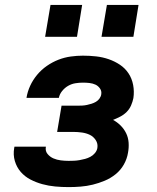

<svg xmlns="http://www.w3.org/2000/svg" viewBox="-20 -755 640 783"><path d="M260 8Q232 8 205 5.5Q178 3 152.5 -4Q127 -11 104 -23Q81 -35 64.5 -54Q48 -73 40.5 -98.5Q33 -124 38 -152Q38 -153 38.5 -154.5Q39 -156 39 -157H167Q167 -157 167 -156.5Q167 -156 167 -156Q164 -139 174 -127Q184 -115 198 -109Q212 -103 228 -101Q244 -99 260 -99Q271 -99 282 -99.5Q293 -100 304.5 -102Q316 -104 327 -107Q338 -110 348.5 -115.5Q359 -121 367 -130.5Q375 -140 377 -151Q380 -169 370.5 -183.5Q361 -198 346.5 -205Q332 -212 314.5 -214.5Q297 -217 280 -217H213L231 -324H297Q307 -324 316 -324.5Q325 -325 334.5 -327Q344 -329 353.5 -332Q363 -335 371.5 -340Q380 -345 386 -353.5Q392 -362 393 -371Q395 -384 387.5 -394.5Q380 -405 369 -410Q358 -415 345 -416.5Q332 -418 318 -418Q303 -418 287.5 -415.5Q272 -413 258 -405Q244 -397 233.5 -384Q223 -371 220 -356H88Q92 -381 103 -405Q114 -429 131.5 -450Q149 -471 171.5 -486.5Q194 -502 218.5 -511.5Q243 -521 268.5 -524.5Q294 -528 318 -528Q346 -528 372.5 -525Q399 -522 423.5 -513.5Q448 -505 469 -491Q490 -477 504 -456Q518 -435 523 -408.5Q528 -382 524 -355Q521 -340 514.5 -325Q508 -310 496.5 -298.5Q485 -287 470.5 -279.5Q456 -272 441 -266Q458 -257 472 -243Q486 -229 494.5 -211.5Q503 -194 504.5 -173.5Q506 -153 502 -132Q498 -107 485 -84Q472 -61 451.5 -44.5Q431 -28 407 -18Q383 -8 358.5 -2Q334 4 309 6Q284 8 260 8ZM394 -605 416 -735H545L524 -605ZM164 -605 186 -735H315L294 -605Z"/></svg>

Font: Iosevka SS04 XBd Ex
Style: Italic
Weight: 800
Width: 7
Italic angle: -9°
Monospace: yes
Designer: Belleve Invis
Foundry: Belleve Invis
Version: Version 19.0.0; ttfautohint (v1.8.4)